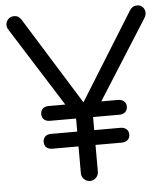

<svg xmlns="http://www.w3.org/2000/svg" viewBox="-54 -829 757 878"><g transform="rotate(-5 324.0 -390.5)"><path d="M165 -290Q148 -290 138 -299Q128 -308 128 -324Q128 -340 138 -349Q148 -358 165 -358H484Q500 -358 510.5 -349Q521 -340 521 -324Q521 -308 510.5 -299Q500 -290 484 -290ZM165 -162Q148 -162 138 -171Q128 -180 128 -196Q128 -212 138 -221Q148 -230 165 -230H484Q500 -230 510.5 -221Q521 -212 521 -196Q521 -180 510.5 -171Q500 -162 484 -162ZM324 0Q308 0 296.5 -11.5Q285 -23 285 -39V-289L13 -720Q3 -735 5.5 -749Q8 -763 18 -772Q28 -781 43 -781Q55 -781 62.5 -776Q70 -771 76 -762L346 -327H304L573 -760Q580 -771 588.5 -776Q597 -781 609 -781Q623 -781 632.5 -771.5Q642 -762 643.5 -748Q645 -734 636 -720L363 -289V-39Q363 -23 351.5 -11.5Q340 0 324 0Z"/></g></svg>

Font: Comfortaa
Style: Regular
Weight: 400
Designer: Johan Aakerlund
Foundry: Johan Aakerlund
Version: Version 3.104; ttfautohint (v1.8.1.43-b0c9)